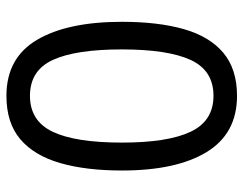

<svg xmlns="http://www.w3.org/2000/svg" viewBox="-102 -664 775 612"><g transform="rotate(90 286.0 -357.5)"><path d="M523 -358Q523 -243 499 -160.5Q475 -78 423 -34Q371 10 285 10Q164 10 106.5 -87.5Q49 -185 49 -358Q49 -474 72.5 -556Q96 -638 148 -681.5Q200 -725 285 -725Q405 -725 464 -628.5Q523 -532 523 -358ZM137 -358Q137 -211 170.5 -138Q204 -65 285 -65Q365 -65 399.5 -137.5Q434 -210 434 -358Q434 -504 399.5 -577Q365 -650 285 -650Q204 -650 170.5 -577Q137 -504 137 -358Z"/></g></svg>

Font: Noto Sans Glagolitic
Style: Regular
Weight: 400
Designer: Monotype Design Team
Foundry: Monotype Imaging Inc.
Version: Version 2.004; ttfautohint (v1.8.4.7-5d5b)